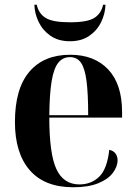

<svg xmlns="http://www.w3.org/2000/svg" viewBox="-20 -780 574 810"><path d="M289 10Q168 10 105.5 -62Q43 -134 43 -265Q43 -406 104 -477.5Q165 -549 276 -549Q378 -549 436.5 -487Q495 -425 495 -307V-284H188Q188 -131 218 -66.5Q248 -2 315 -2Q365 -2 398.5 -34.5Q432 -67 441 -148Q459 -144 467.5 -132Q476 -120 476 -104Q476 -77 456 -50.5Q436 -24 394.5 -7Q353 10 289 10ZM352 -294Q352 -385 345 -438.5Q338 -492 321.5 -515.5Q305 -539 275 -539Q245 -539 226 -515.5Q207 -492 198 -438.5Q189 -385 188 -294ZM275 -606Q226 -606 193 -629Q160 -652 143 -687.5Q126 -723 125 -760H135Q143 -723 172.5 -704.5Q202 -686 275 -686Q349 -686 378 -704.5Q407 -723 415 -760H425Q424 -723 407 -687.5Q390 -652 357 -629Q324 -606 275 -606Z"/></svg>

Font: Noto Serif Display SemiCondensed
Style: Bold
Weight: 700
Width: 4
Designer: Monotype Design Team
Foundry: Monotype Imaging Inc.
Version: Version 2.009